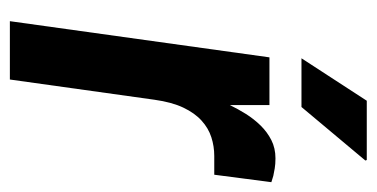

<svg xmlns="http://www.w3.org/2000/svg" viewBox="-207 -556 763 389"><g transform="rotate(90 174.5 -361.5)"><path d="M192.9 -525.9V-445.8Q200.7 -461.9 210.9 -478.3Q221.2 -494.6 234.4 -508.1Q247.6 -521.5 263.9 -529.8Q280.3 -538.1 300.8 -538.1Q312.5 -538.1 321.3 -536.6Q330.1 -535.2 336.4 -533.7Q343.8 -531.7 349.1 -529.8L334 -414.1H295.9Q276.4 -414.1 258.1 -408.2Q239.7 -402.3 224.4 -388.4Q209 -374.5 198 -351.3Q187 -328.1 182.1 -293L141.1 0H22.9L96.2 -525.9ZM304.2 -723.1 305.2 -720.2 196.8 -590.8H98.1L184.1 -723.1Z"/></g></svg>

Font: Archivo Narrow
Style: Bold Italic
Weight: 700
Italic angle: -8°
Designer: Hector Gatti
Foundry: Hector Gatti
Version: 1.002; ttfautohint (v0.8)